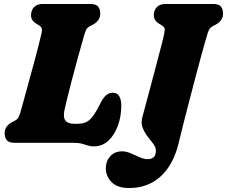

<svg xmlns="http://www.w3.org/2000/svg" viewBox="-20 -720 1144 968"><path d="M347.5 0H54.5Q24 0 13.8 -13.8Q3.5 -27.5 3.5 -48Q3.5 -68 14.2 -82.2Q25 -96.5 39.5 -103.5L55 -111.5Q66.5 -117.5 72 -126Q77.5 -134.5 83.5 -156Q91 -182 102 -222.5Q113 -263 126 -310.2Q139 -357.5 151.8 -404.8Q164.5 -452 174.8 -492Q185 -532 190.5 -557Q195.5 -580.5 178 -591.5L164 -600Q151.5 -607.5 144 -617.5Q136.5 -627.5 136.5 -643Q136.5 -668.5 151.8 -684.2Q167 -700 195.5 -700H434.5Q465.5 -700 475.5 -686Q485.5 -672 485.5 -652Q485.5 -631.5 474.8 -617.8Q464 -604 450.5 -597L434 -588.5Q424.5 -583.5 418.5 -576.5Q412.5 -569.5 406 -548Q389 -488.5 372.2 -428Q355.5 -367.5 341.5 -313.5Q327.5 -259.5 317.8 -220Q308 -180.5 304.5 -163Q297.5 -126 310.8 -111Q324 -96 354.5 -96H373Q410.5 -96 433.5 -117.5Q456.5 -139 483 -193Q499.5 -227 515 -239.8Q530.5 -252.5 547 -252.5Q571 -252.5 581.2 -234.8Q591.5 -217 591.5 -188Q591.5 -134.5 574.8 -87.5Q558 -40.5 527 -11.2Q496 18 452.5 18Q436 18 423 13.5Q410 9 393 4.5Q376 0 347.5 0ZM1011 -498Q1003.5 -472.5 991.8 -428.8Q980 -385 965.5 -330.5Q951 -276 935.8 -217Q920.5 -158 906 -101.2Q891.5 -44.5 880.5 2Q854 111 789.8 169.5Q725.5 228 630.5 228Q572.5 228 543 198.5Q513.5 169 513.5 127.5Q513.5 93 535.5 68Q557.5 43 596 43Q616.5 43 639.2 52.8Q662 62.5 684 72.5Q706 82.5 724 82.5Q766 82.5 766 39.5Q766 23 753 5.5Q740 -12 724.2 -32Q708.5 -52 699.2 -75.8Q690 -99.5 697.5 -129Q701.5 -143.5 711.2 -179.8Q721 -216 733.8 -263.8Q746.5 -311.5 759.8 -361.8Q773 -412 784.5 -456Q796 -500 803 -527.5Q811 -561.5 810.5 -572.5Q810 -583.5 797 -591.5L783 -600Q755.5 -616 755.5 -643Q755.5 -668 770.5 -684Q785.5 -700 815 -700H1054Q1084.5 -700 1094.5 -686.2Q1104.5 -672.5 1104.5 -652Q1104.5 -631.5 1093.5 -617.5Q1082.5 -603.5 1068.5 -596.5L1053.5 -588.5Q1044 -583.5 1038.5 -577.2Q1033 -571 1027.2 -553.5Q1021.5 -536 1011 -498Z"/></svg>

Font: Fraunces 72pt SuperSoft Black
Style: Italic
Weight: 900
Italic angle: -16°
Version: Version 1.000;[b76b70a41]